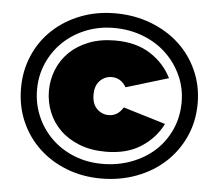

<svg xmlns="http://www.w3.org/2000/svg" viewBox="-52 -772 950 836"><g transform="rotate(5 423.5 -354.0)"><path d="M419 7Q337 7 267 -20.5Q197 -48 146 -96.5Q95 -145 66.5 -211Q38 -277 38 -355Q38 -432 66.5 -498Q95 -564 146 -612Q197 -660 267 -687.5Q337 -715 419 -715Q503 -715 575 -687.5Q647 -660 699 -612Q751 -564 780.5 -498Q810 -432 810 -355Q810 -277 780.5 -211Q751 -145 699 -96.5Q647 -48 575 -20.5Q503 7 419 7ZM419 -57Q486 -57 545 -79Q604 -101 647 -140Q690 -179 715 -234Q740 -289 740 -355Q740 -416 715.5 -470Q691 -524 648.5 -564.5Q606 -605 547 -628Q488 -651 419 -651Q353 -651 296 -628Q239 -605 197 -564.5Q155 -524 131.5 -470Q108 -416 108 -355Q108 -293 131.5 -238.5Q155 -184 196.5 -143.5Q238 -103 295 -80Q352 -57 419 -57ZM429 -111Q364 -111 313.5 -131Q263 -151 229 -184.5Q195 -218 177.5 -262Q160 -306 160 -354Q160 -402 177.5 -446Q195 -490 229 -523.5Q263 -557 313.5 -577Q364 -597 429 -597Q521 -597 583 -557Q645 -517 676 -454L491 -398Q468 -437 428 -437Q398 -437 376.5 -415.5Q355 -394 355 -354Q355 -314 376.5 -292.5Q398 -271 428 -271Q468 -271 491 -310L676 -254Q645 -191 583 -151Q521 -111 429 -111Z"/></g></svg>

Font: Raleway
Style: Heavy
Weight: 900
Designer: Matt McInerney, Pablo Impallari, Rodrigo Fuenzalida
Foundry: Matt McInerney, Pablo Impallari, Rodrigo Fuenzalida
Version: Version 2.001; ttfautohint (v0.8) -G 200 -r 50